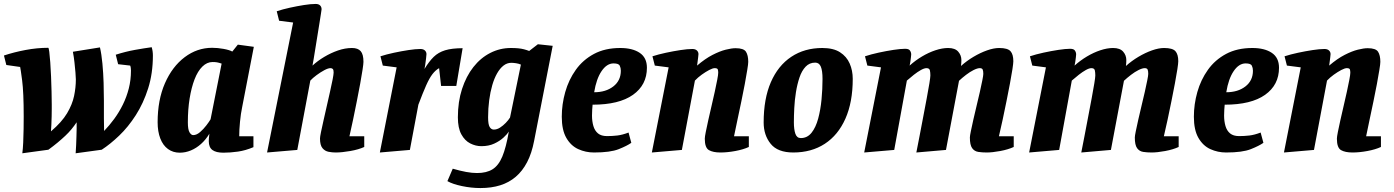

<svg xmlns="http://www.w3.org/2000/svg" viewBox="-37 -762 7057 972"><path d="M76 14Q79 -8 80.5 -41Q82 -74 82.5 -109.5Q83 -145 83 -172Q83 -295 75 -355.5Q67 -416 65 -423L-5 -433L-17 -481Q34 -498 92.5 -509Q151 -520 207 -520Q210 -520 212.5 -499.5Q215 -479 217.5 -446Q220 -413 221.5 -374.5Q223 -336 224 -298.5Q225 -261 225 -233Q225 -229 225 -212Q225 -195 224.5 -173Q224 -151 223 -130Q222 -109 221 -97Q276 -144 302.5 -188.5Q329 -233 338 -276Q347 -319 347 -360Q347 -372 345 -395Q343 -418 340 -446Q337 -474 332 -500L469 -522Q477 -488 481.5 -440Q486 -392 487.5 -342.5Q489 -293 489 -252Q489 -206 489 -164Q489 -122 490 -99Q517 -127 541.5 -160.5Q566 -194 585 -232.5Q604 -271 615 -314Q626 -357 626 -405Q626 -411 625 -418.5Q624 -426 622 -430L561 -437L549 -485Q599 -501 646.5 -509.5Q694 -518 731 -523Q734 -513 735.5 -502.5Q737 -492 737 -481Q737 -390 713 -314.5Q689 -239 650.5 -179Q612 -119 566.5 -75.5Q521 -32 478 -4L346 14Q348 -7 348.5 -28.5Q349 -50 350 -70.5Q351 -91 351 -109.5Q351 -128 351 -143Q339 -125 325 -108Q311 -91 293.5 -74.5Q276 -58 255 -40.5Q234 -23 208 -4Z M873 11Q839 11 813.5 -7.5Q788 -26 774.5 -61Q761 -96 761 -143Q761 -256 798 -340.5Q835 -425 898 -472.5Q961 -520 1037 -520Q1065 -520 1095 -514.5Q1125 -509 1139 -501L1167 -536L1248 -525L1189 -220Q1182 -187 1178 -145.5Q1174 -104 1174 -72H1246V-17Q1206 0 1167.5 5.5Q1129 11 1094 11Q1057 11 1038.5 -2.5Q1020 -16 1020 -47Q1020 -53 1020.5 -61Q1021 -69 1022 -75.5Q1023 -82 1023 -85Q1005 -55 981 -33.5Q957 -12 929.5 -0.5Q902 11 873 11ZM941 -78Q958 -78 975.5 -93Q993 -108 1007.5 -127Q1022 -146 1029 -158L1085 -440Q1070 -445 1061 -446.5Q1052 -448 1039 -448Q1011 -448 987.5 -425Q964 -402 948 -360.5Q932 -319 923 -263.5Q914 -208 914 -143Q914 -106 922.5 -92Q931 -78 941 -78Z M1315 10 1447 -648 1376 -657 1364 -705Q1394 -715 1430.5 -723Q1467 -731 1501.5 -736.5Q1536 -742 1561 -742Q1576 -742 1583.5 -734.5Q1591 -727 1591 -715Q1591 -713 1588 -694Q1585 -675 1580.5 -646.5Q1576 -618 1570.5 -584.5Q1565 -551 1560 -519.5Q1555 -488 1551 -464Q1547 -440 1545 -430Q1571 -454 1604.5 -474Q1638 -494 1674 -506.5Q1710 -519 1745 -519Q1775 -519 1789 -503Q1803 -487 1803 -449Q1803 -439 1798.5 -409.5Q1794 -380 1786.5 -338.5Q1779 -297 1769.5 -250Q1760 -203 1750.5 -156.5Q1741 -110 1732 -72H1807V-18Q1779 -5 1736.5 2.5Q1694 10 1662 10Q1645 10 1626.5 6.5Q1608 3 1595.5 -12Q1583 -27 1583 -61Q1583 -69 1588 -93.5Q1593 -118 1601 -153Q1609 -188 1617.5 -226Q1626 -264 1634 -299Q1642 -334 1647 -360Q1652 -386 1652 -395Q1652 -408 1648 -412.5Q1644 -417 1636 -417Q1624 -417 1604.5 -406.5Q1585 -396 1565.5 -381.5Q1546 -367 1534 -354L1468 -3Z M1886 10 1971 -421 1901 -430 1889 -477Q1920 -487 1957.5 -495Q1995 -503 2031 -508.5Q2067 -514 2091 -514Q2106 -514 2114 -506.5Q2122 -499 2122 -488Q2122 -484 2120 -466.5Q2118 -449 2115.5 -432.5Q2113 -416 2112 -413Q2135 -451 2158.5 -474Q2182 -497 2216.5 -507.5Q2251 -518 2305 -518L2273 -327H2196L2186 -417Q2168 -407 2152.5 -387Q2137 -367 2120.5 -330Q2104 -293 2081 -232L2038 -3Z M2395 190Q2349 190 2301.5 180Q2254 170 2228 155L2255 92Q2293 103 2323 108.5Q2353 114 2378 114Q2426 114 2456.5 95Q2487 76 2506 30.5Q2525 -15 2539 -96Q2531 -83 2512 -65.5Q2493 -48 2465 -35Q2437 -22 2400 -22Q2371 -22 2343.5 -36Q2316 -50 2298.5 -82Q2281 -114 2281 -168Q2281 -247 2302 -311.5Q2323 -376 2359.5 -422.5Q2396 -469 2445 -494Q2494 -519 2549 -519Q2570 -519 2586 -517.5Q2602 -516 2615.5 -512.5Q2629 -509 2642 -504L2686 -538L2761 -530L2667 -49Q2655 14 2631.5 59Q2608 104 2574 133Q2540 162 2495.5 176Q2451 190 2395 190ZM2463 -106Q2479 -106 2494.5 -116Q2510 -126 2523.5 -140Q2537 -154 2545 -167L2600 -435Q2589 -440 2575 -442Q2561 -444 2551 -444Q2530 -444 2512 -430Q2494 -416 2479.5 -390.5Q2465 -365 2455 -330.5Q2445 -296 2439.5 -254.5Q2434 -213 2434 -168Q2434 -132 2442 -119Q2450 -106 2463 -106Z M2970 10Q2928 10 2890.5 -7Q2853 -24 2830 -64Q2807 -104 2807 -171Q2807 -234 2824.5 -296Q2842 -358 2878 -408.5Q2914 -459 2970 -489Q3026 -519 3103 -519Q3165 -519 3201.5 -494.5Q3238 -470 3238 -419Q3238 -332 3167.5 -282Q3097 -232 2963 -232Q2962 -217 2961 -207Q2960 -197 2960 -177Q2960 -148 2967 -124Q2974 -100 2990.5 -86.5Q3007 -73 3036 -73Q3062 -73 3088 -76Q3114 -79 3145 -91L3159 -39Q3138 -24 3095.5 -7Q3053 10 2970 10ZM2971 -295Q3030 -295 3068 -324.5Q3106 -354 3106 -404Q3106 -418 3100.5 -429.5Q3095 -441 3069 -441Q3035 -441 3008.5 -402Q2982 -363 2971 -295Z M3263 10 3348 -421 3278 -430 3266 -477Q3297 -487 3334.5 -495Q3372 -503 3408 -508.5Q3444 -514 3468 -514Q3483 -514 3491 -506.5Q3499 -499 3499 -488Q3499 -484 3497.5 -472.5Q3496 -461 3494.5 -449Q3493 -437 3492 -430Q3533 -465 3570 -484Q3607 -503 3637 -510.5Q3667 -518 3687 -518Q3728 -518 3739.5 -500Q3751 -482 3751 -449Q3751 -438 3746 -408Q3741 -378 3733.5 -336.5Q3726 -295 3716 -248.5Q3706 -202 3696.5 -156Q3687 -110 3679 -72H3754V-18Q3726 -5 3685.5 2.5Q3645 10 3610 10Q3573 10 3552 -2Q3531 -14 3531 -60Q3531 -69 3536 -94Q3541 -119 3548.5 -153Q3556 -187 3565 -225Q3574 -263 3581.5 -297.5Q3589 -332 3594 -358Q3599 -384 3599 -394Q3599 -403 3597 -410Q3595 -417 3581 -417Q3571 -417 3553 -407.5Q3535 -398 3515.5 -384Q3496 -370 3481 -354L3415 -3Z M3979 10Q3900 10 3864.5 -34Q3829 -78 3829 -142Q3829 -262 3865.5 -346Q3902 -430 3969 -474.5Q4036 -519 4126 -519Q4182 -519 4215.5 -497.5Q4249 -476 4264.5 -440.5Q4280 -405 4280 -363Q4280 -245 4243 -161.5Q4206 -78 4138.5 -34Q4071 10 3979 10ZM4017 -63Q4050 -63 4071.5 -90Q4093 -117 4105 -161.5Q4117 -206 4122 -258.5Q4127 -311 4127 -362Q4127 -404 4118.5 -424.5Q4110 -445 4090 -445Q4061 -445 4041.5 -424.5Q4022 -404 4010.5 -370Q3999 -336 3992.5 -295.5Q3986 -255 3984 -215Q3982 -175 3982 -143Q3982 -107 3989.5 -85Q3997 -63 4017 -63Z M4338 10 4423 -421 4354 -430 4342 -477Q4372 -487 4411 -495.5Q4450 -504 4486.5 -509.5Q4523 -515 4545 -515Q4563 -515 4569 -507Q4575 -499 4575.5 -492Q4576 -485 4576 -487Q4576 -482 4574.5 -471Q4573 -460 4571.5 -448.5Q4570 -437 4568 -430Q4597 -456 4630.5 -476Q4664 -496 4698.5 -507.5Q4733 -519 4763 -519Q4798 -519 4814 -500.5Q4830 -482 4830 -458Q4830 -450 4829.5 -442.5Q4829 -435 4828 -428Q4857 -454 4891.5 -474.5Q4926 -495 4960 -507Q4994 -519 5021 -519Q5064 -519 5078.5 -503Q5093 -487 5093 -452Q5093 -442 5088.5 -412Q5084 -382 5076 -340Q5068 -298 5058.5 -250.5Q5049 -203 5039 -156.5Q5029 -110 5020 -72H5095V-18Q5067 -5 5027 2.5Q4987 10 4958 10Q4935 10 4915.5 7Q4896 4 4884.5 -12Q4873 -28 4873 -66Q4873 -74 4878 -98Q4883 -122 4890.5 -156Q4898 -190 4907 -226.5Q4916 -263 4923.5 -296.5Q4931 -330 4936 -355Q4941 -380 4941 -388Q4941 -402 4938 -409.5Q4935 -417 4923 -417Q4911 -417 4892 -407.5Q4873 -398 4853.5 -383Q4834 -368 4818 -353L4752 -3L4602 10Q4609 -25 4618 -72Q4627 -119 4636.5 -169Q4646 -219 4654.5 -264Q4663 -309 4668 -340Q4673 -371 4673 -380Q4673 -395 4670.5 -406Q4668 -417 4653 -417Q4642 -417 4625 -407.5Q4608 -398 4589.5 -383.5Q4571 -369 4554 -354L4490 -3Z M5173 10 5258 -421 5189 -430 5177 -477Q5207 -487 5246 -495.5Q5285 -504 5321.5 -509.5Q5358 -515 5380 -515Q5398 -515 5404 -507Q5410 -499 5410.5 -492Q5411 -485 5411 -487Q5411 -482 5409.5 -471Q5408 -460 5406.5 -448.5Q5405 -437 5403 -430Q5432 -456 5465.5 -476Q5499 -496 5533.5 -507.5Q5568 -519 5598 -519Q5633 -519 5649 -500.5Q5665 -482 5665 -458Q5665 -450 5664.5 -442.5Q5664 -435 5663 -428Q5692 -454 5726.5 -474.5Q5761 -495 5795 -507Q5829 -519 5856 -519Q5899 -519 5913.5 -503Q5928 -487 5928 -452Q5928 -442 5923.5 -412Q5919 -382 5911 -340Q5903 -298 5893.5 -250.5Q5884 -203 5874 -156.5Q5864 -110 5855 -72H5930V-18Q5902 -5 5862 2.5Q5822 10 5793 10Q5770 10 5750.5 7Q5731 4 5719.5 -12Q5708 -28 5708 -66Q5708 -74 5713 -98Q5718 -122 5725.5 -156Q5733 -190 5742 -226.5Q5751 -263 5758.5 -296.5Q5766 -330 5771 -355Q5776 -380 5776 -388Q5776 -402 5773 -409.5Q5770 -417 5758 -417Q5746 -417 5727 -407.5Q5708 -398 5688.5 -383Q5669 -368 5653 -353L5587 -3L5437 10Q5444 -25 5453 -72Q5462 -119 5471.5 -169Q5481 -219 5489.5 -264Q5498 -309 5503 -340Q5508 -371 5508 -380Q5508 -395 5505.5 -406Q5503 -417 5488 -417Q5477 -417 5460 -407.5Q5443 -398 5424.5 -383.5Q5406 -369 5389 -354L5325 -3Z M6170 10Q6128 10 6090.5 -7Q6053 -24 6030 -64Q6007 -104 6007 -171Q6007 -234 6024.5 -296Q6042 -358 6078 -408.5Q6114 -459 6170 -489Q6226 -519 6303 -519Q6365 -519 6401.5 -494.5Q6438 -470 6438 -419Q6438 -332 6367.5 -282Q6297 -232 6163 -232Q6162 -217 6161 -207Q6160 -197 6160 -177Q6160 -148 6167 -124Q6174 -100 6190.5 -86.5Q6207 -73 6236 -73Q6262 -73 6288 -76Q6314 -79 6345 -91L6359 -39Q6338 -24 6295.5 -7Q6253 10 6170 10ZM6171 -295Q6230 -295 6268 -324.5Q6306 -354 6306 -404Q6306 -418 6300.5 -429.5Q6295 -441 6269 -441Q6235 -441 6208.5 -402Q6182 -363 6171 -295Z M6463 10 6548 -421 6478 -430 6466 -477Q6497 -487 6534.5 -495Q6572 -503 6608 -508.5Q6644 -514 6668 -514Q6683 -514 6691 -506.5Q6699 -499 6699 -488Q6699 -484 6697.5 -472.5Q6696 -461 6694.5 -449Q6693 -437 6692 -430Q6733 -465 6770 -484Q6807 -503 6837 -510.5Q6867 -518 6887 -518Q6928 -518 6939.5 -500Q6951 -482 6951 -449Q6951 -438 6946 -408Q6941 -378 6933.5 -336.5Q6926 -295 6916 -248.5Q6906 -202 6896.5 -156Q6887 -110 6879 -72H6954V-18Q6926 -5 6885.5 2.5Q6845 10 6810 10Q6773 10 6752 -2Q6731 -14 6731 -60Q6731 -69 6736 -94Q6741 -119 6748.5 -153Q6756 -187 6765 -225Q6774 -263 6781.5 -297.5Q6789 -332 6794 -358Q6799 -384 6799 -394Q6799 -403 6797 -410Q6795 -417 6781 -417Q6771 -417 6753 -407.5Q6735 -398 6715.5 -384Q6696 -370 6681 -354L6615 -3Z"/></svg>

Font: Manuale ExtraBold
Style: Italic
Weight: 800
Italic angle: -11°
Designer: Eduardo Tunni / Pablo Cosgaya
Foundry: Eduardo Tunni / Pablo Cosgaya
Version: Version 1.002